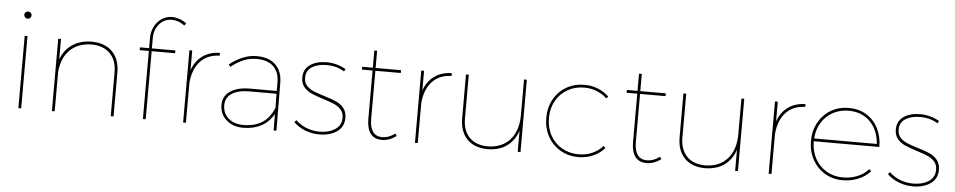

<svg xmlns="http://www.w3.org/2000/svg" viewBox="-41 -1055 6802 1368"><g transform="rotate(5 3360.0 -371.0)"><path d="M109.9 0V-517.1H129.9V0ZM146 -666Q146 -656.2 138.4 -648.2Q130.9 -640.1 119.6 -640.1Q109.9 -640.1 101.8 -647.9Q93.8 -655.8 93.8 -666Q93.8 -677.2 101.8 -684.6Q109.9 -691.9 119.6 -691.9Q130.9 -691.9 138.4 -684.3Q146 -676.8 146 -666Z M790.5 -313V0H770.5V-313Q770.5 -399.9 722.2 -448.5Q673.8 -497.1 587.9 -497.1Q491.7 -495.1 434.8 -438Q377.9 -380.9 369.6 -280.8V0H349.6V-517.1H369.6V-371.1Q394.5 -439.9 450.7 -478Q506.8 -516.1 587.9 -517.1Q683.6 -517.1 737.1 -463.1Q790.5 -409.2 790.5 -313Z M1020.5 -580.1V-506.8H1188.5V-486.8H1020.5V0H1000.5V-486.8H935.1V-506.8H1000.5V-580.1Q1000.5 -625 1019.8 -662.1Q1039.1 -699.2 1072.3 -720.7Q1105.5 -742.2 1144.5 -742.2Q1171.4 -742.2 1199.5 -732.2Q1227.5 -722.2 1248.5 -705.1L1236.3 -689Q1193.4 -722.2 1144.5 -722.2Q1091.3 -722.2 1055.9 -681.6Q1020.5 -641.1 1020.5 -580.1Z M1506.3 -517.1V-497.1Q1418.5 -495.1 1366.9 -438.5Q1315.4 -381.8 1308.1 -283.2V0H1288.1V-517.1H1308.1V-376Q1331.1 -441.9 1382.1 -479Q1433.1 -516.1 1506.3 -517.1Z M1934.6 -117.2Q1900.4 -58.1 1845 -29.1Q1789.6 0 1717.3 0Q1643.1 0 1596.2 -42Q1549.3 -84 1549.3 -148.9Q1549.3 -211.9 1600.8 -247.1Q1652.3 -282.2 1741.2 -282.2H1933.1V-345.2Q1932.1 -418.5 1890.6 -457.8Q1849.1 -497.1 1769.5 -497.1Q1720.7 -497.1 1677 -478.5Q1633.3 -460 1588.4 -424.8L1576.2 -440.9Q1672.4 -517.1 1769.5 -517.1Q1857.4 -517.1 1904.8 -470.9Q1952.1 -424.8 1953.1 -345.2L1955.6 0H1935.5ZM1934.6 -162.1 1933.1 -262.2H1741.2Q1659.2 -262.2 1614.3 -232.7Q1569.3 -203.1 1569.3 -148.9Q1569.3 -90.8 1609.9 -55.4Q1650.4 -20 1718.3 -20Q1796.4 -20 1850.3 -54Q1904.3 -87.9 1934.6 -162.1Z M2407.7 -480 2397.9 -462.9Q2344.7 -497.1 2271 -497.1Q2207 -497.1 2166.5 -470.9Q2126 -444.8 2126 -395Q2126 -359.9 2145.5 -337.9Q2165 -315.9 2193.4 -304Q2221.7 -292 2272.9 -275.9Q2327.1 -259.8 2359.6 -245.4Q2392.1 -231 2414.6 -203.9Q2437 -176.8 2437 -133.8Q2437 -67.9 2386.5 -33.9Q2335.9 0 2262.7 0Q2208.5 0 2160.2 -19Q2111.8 -38.1 2077.6 -71.8L2090.8 -86.9Q2124 -54.7 2168 -37.4Q2211.9 -20 2262.7 -20Q2328.6 -20 2372.8 -49.1Q2417 -78.1 2417 -132.8Q2417 -168 2397 -190.4Q2377 -212.9 2347.4 -225.8Q2317.9 -238.8 2268.1 -253.9Q2214.8 -271 2182.4 -285.4Q2149.9 -299.8 2127.9 -325.9Q2106 -352.1 2106 -393.1Q2106 -454.1 2152.3 -485.6Q2198.7 -517.1 2270 -517.1Q2343.8 -517.1 2407.7 -480Z M2708.5 0Q2655.3 0 2627.9 -35.9Q2600.6 -71.8 2600.6 -142.1V-486.8H2524.4V-506.8H2600.6V-629.9H2620.6V-506.8H2802.7V-486.8H2620.6V-142.1Q2620.6 -82 2643.1 -51Q2665.5 -20 2708.5 -20Q2758.3 -20 2800.8 -53.2L2812.5 -37.1Q2762.7 0 2708.5 0Z M3164.6 -517.1V-497.1Q3076.7 -495.1 3025.1 -438.5Q2973.6 -381.8 2966.3 -283.2V0H2946.3V-517.1H2966.3V-376Q2989.3 -441.9 3040.3 -479Q3091.3 -516.1 3164.6 -517.1Z M3701.2 0H3681.2V-150.9Q3657.2 -79.1 3602.3 -40Q3547.4 -1 3466.3 0Q3372.1 0 3319.1 -54Q3266.1 -107.9 3266.1 -204.1V-517.1H3286.1V-204.1Q3286.1 -117.2 3333.7 -68.6Q3381.3 -20 3466.3 -20Q3567.4 -22 3624.3 -86.4Q3681.2 -150.9 3681.2 -264.2V-517.1H3701.2Z M4290 -448.2 4276.9 -434.1Q4208 -497.1 4114.3 -497.1Q4048.3 -497.1 3995.1 -466.6Q3941.9 -436 3911.9 -382.1Q3881.8 -328.1 3881.8 -258.8Q3881.8 -189.9 3911.9 -135.5Q3941.9 -81.1 3994.9 -50.5Q4047.9 -20 4114.3 -20Q4167.5 -20 4211.7 -39.6Q4255.9 -59.1 4288.1 -95.2L4301.3 -81.1Q4267.1 -42 4218.5 -21Q4169.9 0 4114.3 0Q4043.5 0 3985.8 -33.4Q3928.2 -66.9 3895.5 -126Q3862.8 -185.1 3862.8 -258.8Q3862.8 -333 3895.5 -392.1Q3928.2 -451.2 3985.6 -484.1Q4043 -517.1 4114.3 -517.1Q4165 -517.1 4210.4 -499Q4255.9 -481 4290 -448.2Z M4601.6 0Q4548.3 0 4521 -35.9Q4493.7 -71.8 4493.7 -142.1V-486.8H4417.5V-506.8H4493.7V-629.9H4513.7V-506.8H4695.8V-486.8H4513.7V-142.1Q4513.7 -82 4536.1 -51Q4558.6 -20 4601.6 -20Q4651.4 -20 4693.8 -53.2L4705.6 -37.1Q4655.8 0 4601.6 0Z M5256.3 0H5236.3V-150.9Q5212.4 -79.1 5157.5 -40Q5102.5 -1 5021.5 0Q4927.2 0 4874.3 -54Q4821.3 -107.9 4821.3 -204.1V-517.1H4841.3V-204.1Q4841.3 -117.2 4888.9 -68.6Q4936.5 -20 5021.5 -20Q5122.6 -22 5179.4 -86.4Q5236.3 -150.9 5236.3 -264.2V-517.1H5256.3Z M5694.3 -517.1V-497.1Q5606.4 -495.1 5554.9 -438.5Q5503.4 -381.8 5496.1 -283.2V0H5476.1V-517.1H5496.1V-376Q5519 -441.9 5570.1 -479Q5621.1 -516.1 5694.3 -517.1Z M6188 -95.2 6202.1 -81.1Q6166 -42 6115 -21Q6064 0 6004.9 0Q5934.1 0 5877.7 -33.4Q5821.3 -66.9 5788.6 -126Q5755.9 -185.1 5755.9 -258.8Q5755.9 -333 5788.6 -392.1Q5821.3 -451.2 5877.7 -484.1Q5934.1 -517.1 6004.9 -517.1Q6075.7 -517.1 6130.4 -484.1Q6185.1 -451.2 6215.1 -392.1Q6245.1 -333 6245.1 -258.8H5775.9Q5775.9 -189.9 5805.4 -135.5Q5835 -81.1 5887 -50.5Q5939 -20 6004.9 -20Q6061 -20 6108.6 -39.6Q6156.2 -59.1 6188 -95.2ZM5777.3 -278.8H6225.1Q6218.3 -377 6159.2 -437Q6100.1 -497.1 6004.9 -497.1Q5942.9 -497.1 5892.6 -469.5Q5842.3 -441.9 5811.8 -392.3Q5781.2 -342.8 5777.3 -278.8Z M6652.8 -480 6643.1 -462.9Q6589.8 -497.1 6516.1 -497.1Q6452.1 -497.1 6411.6 -470.9Q6371.1 -444.8 6371.1 -395Q6371.1 -359.9 6390.6 -337.9Q6410.2 -315.9 6438.5 -304Q6466.8 -292 6518.1 -275.9Q6572.3 -259.8 6604.7 -245.4Q6637.2 -231 6659.7 -203.9Q6682.1 -176.8 6682.1 -133.8Q6682.1 -67.9 6631.6 -33.9Q6581.1 0 6507.8 0Q6453.6 0 6405.3 -19Q6356.9 -38.1 6322.8 -71.8L6335.9 -86.9Q6369.1 -54.7 6413.1 -37.4Q6457 -20 6507.8 -20Q6573.7 -20 6617.9 -49.1Q6662.1 -78.1 6662.1 -132.8Q6662.1 -168 6642.1 -190.4Q6622.1 -212.9 6592.5 -225.8Q6563 -238.8 6513.2 -253.9Q6460 -271 6427.5 -285.4Q6395 -299.8 6373 -325.9Q6351.1 -352.1 6351.1 -393.1Q6351.1 -454.1 6397.5 -485.6Q6443.8 -517.1 6515.1 -517.1Q6588.9 -517.1 6652.8 -480Z"/></g></svg>

Font: Montserrat
Style: Thin
Weight: 250
Designer: Julieta Ulanovsky
Foundry: Julieta Ulanovsky
Version: Version 1.000;PS 002.000;hotconv 1.0.70;makeotf.lib2.5.58329